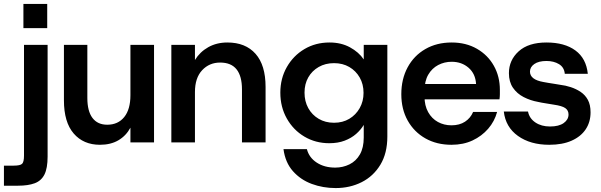

<svg xmlns="http://www.w3.org/2000/svg" viewBox="-81 -724 3057 976"><path d="M-61 220V118H-12Q22 118 31.5 108.5Q41 99 41 67V-496H161V72Q161 131 145 163Q129 195 95.5 207.5Q62 220 11 220ZM38 -581V-704H159V-581Z M427 12Q343 12 293.5 -45.5Q244 -103 244 -214V-496H363V-226Q363 -159 389 -124.5Q415 -90 464 -90Q519 -90 550.5 -129Q582 -168 582 -240V-496H702V0H582V-75Q560 -34 521 -11Q482 12 427 12Z M790 0V-496H910V-419Q935 -460 977.5 -484Q1020 -508 1075 -508Q1167 -508 1218 -450.5Q1269 -393 1269 -282V0H1149V-270Q1149 -337 1121.5 -371.5Q1094 -406 1038 -406Q983 -406 946.5 -367Q910 -328 910 -256V0Z M1625 232Q1561 232 1504 211Q1447 190 1408 146Q1369 102 1360 34H1479Q1490 77 1529 102.5Q1568 128 1623 128Q1662 128 1695.5 111.5Q1729 95 1748.5 61Q1768 27 1768 -25V-89Q1753 -64 1729 -43Q1705 -22 1671 -9Q1637 4 1593 4Q1523 4 1466.5 -29.5Q1410 -63 1377 -121.5Q1344 -180 1344 -253Q1344 -325 1377 -383Q1410 -441 1466.5 -474.5Q1523 -508 1594 -508Q1653 -508 1698 -483.5Q1743 -459 1768 -422V-496H1888V-30Q1888 55 1852.5 113.5Q1817 172 1757.5 202Q1698 232 1625 232ZM1617 -100Q1661 -100 1694.5 -120Q1728 -140 1747.5 -174.5Q1767 -209 1767 -252Q1767 -296 1747.5 -330Q1728 -364 1694.5 -383.5Q1661 -403 1617 -403Q1573 -403 1539 -383.5Q1505 -364 1486 -330.5Q1467 -297 1467 -253Q1467 -209 1486 -174.5Q1505 -140 1539 -120Q1573 -100 1617 -100Z M2214 12Q2139 12 2081.5 -20.5Q2024 -53 1991.5 -111Q1959 -169 1959 -245Q1959 -322 1991 -381.5Q2023 -441 2081 -474.5Q2139 -508 2215 -508Q2288 -508 2343.5 -476Q2399 -444 2429.5 -389.5Q2460 -335 2460 -267Q2460 -257 2460 -245Q2460 -233 2458 -219H2046V-297H2339Q2336 -349 2301 -379.5Q2266 -410 2215 -410Q2178 -410 2146.5 -393.5Q2115 -377 2096 -344.5Q2077 -312 2077 -262V-233Q2077 -187 2095.5 -154Q2114 -121 2145 -104Q2176 -87 2214 -87Q2255 -87 2283 -105.5Q2311 -124 2324 -155H2446Q2433 -107 2400.5 -69.5Q2368 -32 2321 -10Q2274 12 2214 12Z M2711 12Q2615 12 2552 -33Q2489 -78 2480 -157H2603Q2610 -122 2640.5 -101.5Q2671 -81 2715 -81Q2760 -81 2784.5 -98.5Q2809 -116 2809 -142Q2809 -163 2792.5 -174.5Q2776 -186 2734 -192Q2718 -195 2694.5 -198.5Q2671 -202 2654 -206Q2615 -213 2581 -230.5Q2547 -248 2526.5 -278Q2506 -308 2506 -352Q2506 -418 2555.5 -463Q2605 -508 2697 -508Q2789 -508 2844 -467.5Q2899 -427 2907 -349H2790Q2787 -382 2760.5 -398Q2734 -414 2697 -414Q2657 -414 2635 -398.5Q2613 -383 2613 -360Q2613 -319 2682 -307Q2692 -305 2707.5 -302.5Q2723 -300 2739 -297.5Q2755 -295 2766 -293Q2793 -290 2820.5 -281Q2848 -272 2871 -256.5Q2894 -241 2907.5 -216Q2921 -191 2921 -153Q2921 -104 2896.5 -67Q2872 -30 2825 -9Q2778 12 2711 12Z"/></svg>

Font: Host Grotesk SemiBold
Style: Regular
Weight: 600
Designer: Doukan Karapınar
Foundry: Element Type
Version: Version 1.003